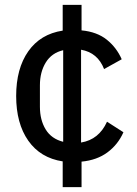

<svg xmlns="http://www.w3.org/2000/svg" viewBox="-20 -650 561 784"><path d="M236 114V9Q145 -5 95.5 -75.5Q46 -146 46 -258Q46 -370 95.5 -440.5Q145 -511 236 -525V-630H313V-526Q376 -520 416 -488Q456 -456 477 -408L405 -368Q379 -435 311 -447V-68Q384 -80 417 -153L484 -110Q462 -60 419 -28Q376 4 313 10V114ZM143 -214Q143 -160 166.5 -121.5Q190 -83 238 -71V-445Q191 -434 167 -395Q143 -356 143 -302Z"/></svg>

Font: IBM Plex Sans KR Text
Style: Regular
Weight: 450
Designer: Mike Abbink; Paul van der Laan; Pieter van Rosmalen; Wujin Sim; Chorong Kim; Dohee Lee;
Foundry: Sandoll Inc.
Version: Version 1.001